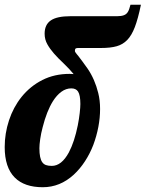

<svg xmlns="http://www.w3.org/2000/svg" viewBox="-33 -784 613 808"><path d="M29.3 -36.6Q-13.2 -79.1 -13.2 -165Q-13.2 -222.7 4.9 -277.6Q22.9 -332.5 57.6 -376Q94.2 -421.4 145.3 -447.3Q196.3 -473.1 259.8 -473.1Q266.6 -473.1 269 -472.7Q271.5 -472.2 276.9 -472.2Q259.8 -493.2 235.4 -516.6Q210.9 -539.6 194.1 -558.8Q177.2 -578.1 166.5 -597.2Q154.8 -617.7 154.8 -642.1Q154.8 -680.2 180.7 -698Q206.5 -715.8 263.2 -715.8H415H460Q477.5 -715.8 488.5 -720Q499.5 -724.1 505.4 -734.4Q510.7 -742.7 516.1 -764.2H560.1Q547.9 -705.1 534.4 -669.9Q521 -634.8 502.4 -615.7Q483.9 -596.7 458 -589.4Q432.1 -582 391.1 -582H294.9Q288.6 -582 285.4 -579.8Q282.2 -577.6 282.2 -569.8Q282.2 -565.4 290 -556.2L296.9 -547.9Q301.3 -542 313 -526.6Q324.7 -511.2 335.4 -495.6Q366.2 -450.7 380.4 -392.6Q388.2 -361.8 388.2 -325.2Q388.2 -288.6 380.9 -250Q373.5 -211.4 359.9 -174.8Q345.7 -137.7 324.7 -105.5Q303.7 -73.2 277.3 -48.8Q219.7 3.9 147 3.9Q69.8 3.9 29.3 -36.6ZM256.8 -142.6Q280.3 -187 294.4 -256.8Q299.8 -284.2 302.5 -308.6Q305.2 -333 305.2 -346.2Q305.2 -383.8 295.4 -398.9Q286.6 -412.1 267.1 -412.1Q244.6 -412.1 225.1 -397.7Q205.6 -383.3 189.9 -358.4Q163.6 -316.4 146.5 -248.5Q139.6 -222.7 136.2 -198.7Q132.8 -174.8 132.8 -160.2Q132.8 -117.7 145 -101.1Q150.9 -92.8 160.4 -89.4Q169.9 -85.9 185.1 -85.9Q226.1 -85.9 256.8 -142.6Z"/></svg>

Font: Pattaya
Style: Regular
Weight: 400
Designer: Pablo Impallari / Thai characters Designed by Thanarat Vachiruckul and Suppakit Chalermlarp
Foundry: Pablo Impallari
Version: Version 2.001